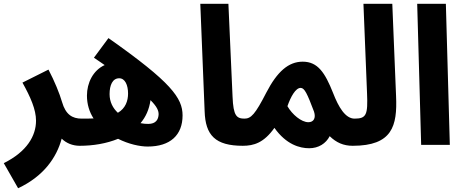

<svg xmlns="http://www.w3.org/2000/svg" viewBox="-56 -768 2461 1018"><path d="M40 230C173 168 244 69 271 -33C295 -9 329 5 367 5C415 5 444 -24 444 -69C444 -107 421 -139 377 -139C327 -139 292 -161 273 -227C260 -272 233 -338 201 -399L63 -330C106 -253 135 -187 135 -128C135 -48 87 36 -36 97Z M727 9C847 9 912 -52 912 -156C912 -248 852 -332 519 -566L442 -462C462 -448 481 -436 499 -423C437 -395 405 -328 405 -261C405 -215 418 -174 440 -140C418 -139 396 -139 375 -139L366 5C438 5 509 -7 570 -32C626 -4 685 9 727 9ZM525 -269C525 -317 541 -353 576 -353C607 -353 623 -317 623 -272C623 -234 610 -194 569 -170C543 -194 525 -227 525 -269ZM785 -162C784 -135 771 -111 730 -111C717 -111 703 -112 689 -115C717 -148 735 -188 742 -237C777 -202 785 -181 785 -162Z M1232 5C1281 5 1309 -24 1309 -69C1309 -108 1287 -139 1242 -139C1199 -139 1181 -152 1177 -256L1155 -748H1006L1029 -178C1033 -51 1085 5 1232 5Z M1231 5C1290 5 1343 -11 1399 -90C1462 -1 1534 18 1583 18C1633 18 1672 -7 1692 -46C1727 -12 1765 5 1814 5C1862 5 1892 -26 1892 -69C1892 -107 1869 -139 1824 -139C1775 -139 1739 -200 1710 -275C1667 -383 1629 -441 1549 -441C1474 -441 1414 -389 1356 -277C1297 -162 1275 -139 1240 -139ZM1468 -205C1485 -254 1511 -302 1538 -302C1559 -302 1573 -271 1609 -176C1620 -142 1607 -120 1579 -120C1542 -120 1493 -161 1468 -205Z M1814 5C2024 5 2051 -100 2044 -258L2024 -748H1871L1890 -275C1895 -159 1887 -139 1823 -139Z M2177 0H2329L2308 -748H2156Z"/></svg>

Font: Noto Sans Arabic UI XCn XBd
Style: Regular
Weight: 800
Width: 2
Designer: Monotype Design Team, Nadine Chahine and Nizar Qandah
Foundry: Monotype Imaging Inc.
Version: Version 2.010